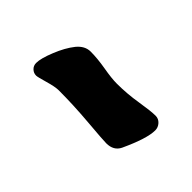

<svg xmlns="http://www.w3.org/2000/svg" viewBox="-20 -426 334 334"><g transform="rotate(45 147.0 -259.0)"><path d="M32.7 -226.1Q32.7 -237.3 41.3 -258.5Q49.8 -279.8 61 -293.9Q71.8 -307.1 85.9 -307.1Q102.5 -307.1 123.5 -303.5Q144.5 -299.8 157.2 -299.8Q182.6 -299.8 208 -304Q233.4 -308.1 244.6 -308.1Q252 -308.1 257.1 -302.5Q262.2 -296.9 262.2 -289.6Q262.2 -269.5 242.7 -227.5Q235.8 -213.4 217.8 -213.4Q210 -213.4 170.2 -216.8Q130.4 -220.2 94.2 -220.2Q85.4 -220.2 68.6 -215.3Q51.8 -210.4 48.3 -210.4Q42 -210.4 37.4 -214.8Q32.7 -219.2 32.7 -226.1Z"/></g></svg>

Font: Cooper* Medium
Style: Regular
Weight: 500
Designer: Owen Earl
Foundry: indestructible type*
Version: Version 0.001